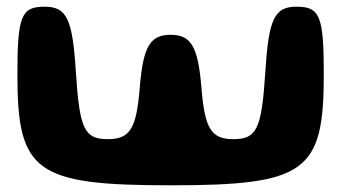

<svg xmlns="http://www.w3.org/2000/svg" viewBox="-20 -612 1024 574"><path d="M32 -388C32 -98 86 -58 490 -58C894 -58 948 -98 948 -388C948 -563 937 -592 867 -592C800 -592 783 -556 773 -394C762 -227 748 -196 678 -196C611 -196 592 -227 582 -352C572 -473 551 -508 490 -508C429 -508 408 -473 398 -352C388 -227 369 -196 302 -196C232 -196 218 -227 207 -394C197 -556 180 -592 113 -592C43 -592 32 -563 32 -388Z"/></svg>

Font: Hussar Skorodowane
Style: Bold
Weight: 700
Foundry: Cannot Into Space Fonts
Version: Version 0.892